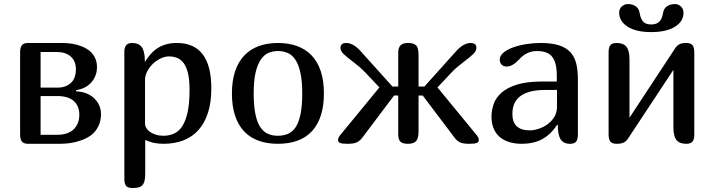

<svg xmlns="http://www.w3.org/2000/svg" viewBox="-20 -716 3557 956"><path d="M80.1 -455.1Q80.1 -479 88.6 -490.5Q97.2 -502 120.1 -502H290Q316.4 -502 340.3 -498Q364.3 -494.1 387 -485.1Q409.7 -476.1 426.3 -462.6Q442.9 -449.2 452.9 -428.5Q462.9 -407.7 462.9 -381.8Q462.9 -338.4 435.5 -306.6Q408.2 -274.9 358.9 -267.1V-261.2Q415.5 -258.8 449.2 -226.3Q482.9 -193.8 482.9 -147.9Q482.9 -113.8 469.5 -86.9Q456.1 -60.1 435.3 -44.2Q414.6 -28.3 386.5 -18.1Q358.4 -7.8 332 -3.9Q305.7 0 277.8 0H120.1Q97.2 0 88.6 -11.5Q80.1 -22.9 80.1 -46.9ZM182.1 -237.8V-44.9H266.1Q295.4 -44.9 317.4 -53.7Q339.4 -62.5 351.6 -77.1Q363.8 -91.8 369.4 -108.2Q375 -124.5 375 -143.1Q375 -188.5 347.2 -213.1Q319.3 -237.8 264.2 -237.8ZM182.1 -279.8H268.1Q306.6 -279.8 332.3 -302.5Q357.9 -325.2 357.9 -372.1Q357.9 -411.6 332.5 -434.3Q307.1 -457 263.2 -457H182.1Z M599.1 172.9V-459Q599.1 -502 638.2 -502Q670.4 -502 685.5 -481.7Q700.7 -461.4 701.2 -416V-408.2H702.1Q715.3 -430.2 731.2 -447.8Q747.1 -465.3 766.1 -477.3Q785.2 -489.3 808.6 -495.6Q832 -502 860.8 -502Q1032.2 -502 1032.2 -275.9Q1032.2 -207 1015.9 -155.5Q999.5 -104 968.8 -69.3Q938 -34.7 893.8 -17.3Q849.6 0 793.9 0Q743.2 0 703.1 -19V148.9Q703.1 170.4 699.7 184.3Q696.3 198.2 688.7 206.3Q681.2 214.4 668.9 217.3Q656.7 220.2 639.2 220.2Q615.7 220.2 607.4 209Q599.1 197.8 599.1 172.9ZM923.8 -268.1Q923.8 -317.9 916.3 -350.1Q908.7 -382.3 895 -401.1Q881.3 -419.9 862.3 -427.5Q843.3 -435.1 820.8 -435.1Q800.3 -435.1 779.3 -424.8Q758.3 -414.6 741.2 -398.2Q724.1 -381.8 713.1 -360.8Q702.1 -339.8 702.1 -317.9V-101.1Q702.1 -89.8 708.5 -78.9Q714.8 -67.9 726.8 -59.3Q738.8 -50.8 755.9 -45.4Q772.9 -40 793.9 -40Q823.2 -40 847.4 -51.3Q871.6 -62.5 888.4 -89.1Q905.3 -115.7 914.6 -159.4Q923.8 -203.1 923.8 -268.1Z M1363.8 0Q1309.6 0 1266.8 -15.6Q1224.1 -31.2 1194.8 -62.7Q1165.5 -94.2 1150.1 -141.1Q1134.8 -188 1134.8 -251Q1134.8 -314.5 1150.9 -361.8Q1167 -409.2 1196.8 -440.2Q1226.6 -471.2 1268.8 -486.6Q1311 -502 1363.8 -502Q1417 -502 1459.5 -486.6Q1502 -471.2 1531.7 -439.9Q1561.5 -408.7 1577.1 -361.6Q1592.8 -314.5 1592.8 -251Q1592.8 -188 1577.6 -141.1Q1562.5 -94.2 1533.2 -62.7Q1503.9 -31.2 1461.2 -15.6Q1418.5 0 1363.8 0ZM1363.8 -40Q1390.6 -40 1412.8 -49.1Q1435.1 -58.1 1451.2 -81.5Q1467.3 -105 1476.1 -146Q1484.9 -187 1484.9 -251Q1484.9 -313 1475.8 -353.8Q1466.8 -394.5 1450.7 -418.7Q1434.6 -442.9 1412.4 -452.4Q1390.1 -461.9 1363.8 -461.9Q1338.4 -461.9 1316.4 -452.4Q1294.4 -442.9 1278.1 -418.7Q1261.7 -394.5 1252.4 -353.8Q1243.2 -313 1243.2 -251Q1243.2 -189.5 1251.5 -148.7Q1259.8 -107.9 1275.6 -83.7Q1291.5 -59.6 1313.7 -49.8Q1335.9 -40 1363.8 -40Z M1962.9 -285.2V-455.1Q1962.9 -476.6 1973.4 -489.3Q1983.9 -502 2012.2 -502Q2039.6 -502 2051.8 -490.2Q2064 -478.5 2064 -440.9V-285.2H2093.3L2251 -460.9Q2288.1 -502 2324.2 -502Q2352.1 -502 2352.1 -477.1Q2352.1 -461.4 2335.2 -445.8Q2318.4 -430.2 2285.2 -405Q2252 -379.9 2229 -356Q2215.3 -341.8 2193.8 -318.4Q2172.4 -294.9 2158.2 -280.8L2347.2 -50.8Q2364.3 -32.2 2364.3 -19Q2364.3 -9.8 2355.2 -4.9Q2346.2 0 2316.9 0Q2285.2 0 2270 -7.3Q2254.9 -14.6 2243.2 -30.8L2085 -240.2H2064V-61Q2064 -25.9 2051.3 -12.9Q2038.6 0 2012.2 0Q1983.4 0 1973.1 -11.2Q1962.9 -22.5 1962.9 -46.9V-240.2H1941.9L1784.2 -30.8Q1772 -14.6 1756.8 -7.3Q1741.7 0 1710 0Q1680.7 0 1671.9 -4.9Q1663.1 -9.8 1663.1 -19Q1663.1 -32.7 1680.2 -50.8L1869.1 -280.8Q1856 -293.9 1834.5 -317.4Q1813 -340.8 1797.9 -356Q1775.4 -379.9 1742.2 -405Q1709 -430.2 1692.1 -445.8Q1675.3 -461.4 1675.3 -477.1Q1675.3 -502 1703.1 -502Q1739.3 -502 1775.9 -460.9L1934.1 -285.2Z M2757.3 -94.2 2754.4 -95.2Q2721.7 -45.4 2679.2 -22.7Q2636.7 0 2578.1 0Q2541 0 2512.7 -9.5Q2484.4 -19 2465.3 -36.6Q2446.3 -54.2 2436.8 -79.1Q2427.2 -104 2427.2 -134.8Q2427.2 -167 2438.2 -198.5Q2449.2 -230 2477.5 -254.9Q2505.9 -279.8 2554.7 -294.9Q2603.5 -310.1 2679.2 -310.1H2752.4V-337.9Q2752.4 -372.1 2746.6 -395.8Q2740.7 -419.4 2728.8 -434.1Q2716.8 -448.7 2697.8 -455.3Q2678.7 -461.9 2652.3 -461.9Q2602.5 -461.9 2564.5 -419.9Q2532.2 -384.8 2503.4 -384.8Q2486.3 -384.8 2477.3 -394.5Q2468.3 -404.3 2468.3 -418.9Q2468.3 -438 2486.3 -453.4Q2504.4 -468.8 2533.4 -479.5Q2562.5 -490.2 2598.9 -496.1Q2635.3 -502 2672.4 -502Q2726.6 -502 2762.2 -490.7Q2797.9 -479.5 2819.1 -457Q2840.3 -434.6 2848.9 -400.6Q2857.4 -366.7 2857.4 -320.8V-46.9Q2857.4 -22.9 2849.1 -11.5Q2840.8 0 2818.4 0Q2785.6 0 2771.5 -22.2Q2757.3 -44.4 2757.3 -94.2ZM2753.4 -268.1H2695.3Q2531.2 -268.1 2531.2 -148.9Q2531.2 -66.9 2618.2 -66.9Q2637.2 -66.9 2660.6 -74.2Q2684.1 -81.5 2704.8 -96.2Q2725.6 -110.8 2739.5 -132.8Q2753.4 -154.8 2753.4 -184.1Z M3437 -455.1V-46.9Q3437 -22.9 3428.5 -11.5Q3419.9 0 3397 0Q3363.3 0 3348.1 -18.8Q3333 -37.6 3333 -82V-368.2L3106.9 -25.9Q3097.7 -11.7 3084.7 -5.9Q3071.8 0 3050.3 0Q3027.3 0 3018.8 -11.5Q3010.3 -22.9 3010.3 -46.9V-455.1Q3010.3 -479 3018.8 -490.5Q3027.3 -502 3050.3 -502Q3084 -502 3099.1 -483.2Q3114.3 -464.4 3114.3 -419.9V-129.9L3339.4 -472.2Q3349.6 -488.8 3362.1 -495.4Q3374.5 -502 3397 -502Q3419.9 -502 3428.5 -490.5Q3437 -479 3437 -455.1ZM3281.2 -650.9Q3285.2 -674.3 3301.5 -685.1Q3317.9 -695.8 3340.3 -695.8Q3356.9 -695.8 3370.1 -684.1Q3383.3 -672.4 3383.3 -651.9Q3383.3 -609.4 3340.6 -582.8Q3297.9 -556.2 3222.2 -556.2Q3147.5 -556.2 3105.2 -583Q3063 -609.9 3063 -652.8Q3063 -672.9 3076.4 -684.3Q3089.8 -695.8 3106.9 -695.8Q3128.9 -695.8 3145 -685.1Q3161.1 -674.3 3165 -650.9Q3169.4 -623.5 3181.9 -608.9Q3194.3 -594.2 3222.2 -594.2Q3250.5 -594.2 3263.9 -609.1Q3277.3 -624 3281.2 -650.9Z"/></svg>

Font: Marmelad
Style: Regular
Weight: 400
Designer: Manvel Shmavonyan
Foundry: Cyreal (www.cyreal.org)
Version: Version 1.000